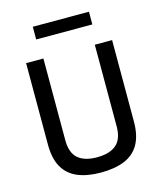

<svg xmlns="http://www.w3.org/2000/svg" viewBox="-128 -967 904 1072"><g transform="rotate(-15 324.0 -431.5)"><path d="M322.2 10.9Q242.7 10.9 187.9 -12.3Q133 -35.4 104.2 -85.5Q75.5 -135.7 75.5 -217.3V-687.5H175.5V-215.5Q175.5 -142.2 213.3 -109.6Q251.1 -77.1 322.2 -77.1Q395.8 -77.1 434.2 -109.7Q472.6 -142.4 472.6 -215.5V-687.5H572.6V-217.3Q572.6 -136.1 543.8 -85.7Q515.1 -35.4 459.3 -12.3Q403.4 10.9 322.2 10.9ZM164.1 -800.6V-874H488.7V-800.6Z"/></g></svg>

Font: Titillium Web SemiBold
Style: Regular
Weight: 600
Designer: Mohamed Gaber, Accademia di Belle Arti di Urbino
Foundry: Kief Type Foundry, Accademia di Belle Arti di Urbino
Version: Version 3.000; ttfautohint (v1.8.4)